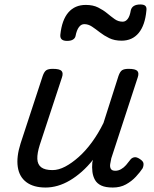

<svg xmlns="http://www.w3.org/2000/svg" viewBox="-20 -823 687 859"><path d="M184 16Q130 16 98 -8Q66 -32 59.5 -76.5Q53 -121 72 -181L171 -483Q178 -503 187.5 -509Q197 -515 216 -515Q247 -515 255.5 -505.5Q264 -496 257 -476L158 -175Q146 -137 147 -112Q148 -87 164.5 -74.5Q181 -62 215 -62Q242 -62 271.5 -77.5Q301 -93 332 -120.5Q363 -148 391.5 -187Q420 -226 443 -273L510 -483Q517 -503 526.5 -509Q536 -515 555 -515Q586 -515 594.5 -505.5Q603 -496 596 -476L478 -115Q475 -102 473 -89Q471 -76 476 -67.5Q481 -59 496 -59Q509 -59 521.5 -66Q534 -73 544 -84.5Q554 -96 562 -107Q568 -116 579 -119Q590 -122 605 -112Q621 -102 622 -91.5Q623 -81 618 -70Q607 -53 588 -32.5Q569 -12 543.5 2Q518 16 485 16Q452 16 433 7Q414 -2 405 -18Q396 -34 393.5 -54Q391 -74 393 -96L396 -108Q372 -78 346 -55Q320 -32 293 -16Q266 0 238.5 8Q211 16 184 16ZM280 -640Q247 -640 250 -668Q257 -734 286 -767.5Q315 -801 364 -801Q396 -801 419 -789.5Q442 -778 459.5 -763.5Q477 -749 493 -737.5Q509 -726 529 -726Q542 -726 551.5 -738.5Q561 -751 565 -776Q571 -803 608 -803Q624 -803 630.5 -796.5Q637 -790 635 -776Q629 -710 600.5 -675.5Q572 -641 524 -641Q492 -641 468.5 -652.5Q445 -664 426.5 -678.5Q408 -693 391.5 -704Q375 -715 357 -715Q343 -715 333 -701.5Q323 -688 318 -662Q316 -652 306.5 -646Q297 -640 280 -640Z"/></svg>

Font: Playwrite DK Loopet
Style: Regular
Weight: 400
Designer: Veronika Burian, José Scaglione
Foundry: TypeTogether
Version: Version 1.002